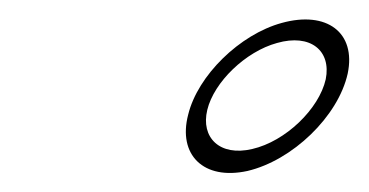

<svg xmlns="http://www.w3.org/2000/svg" viewBox="-20 -494 386 201"><path d="M197 -379C204 -408 237 -440 270 -449C305 -459 327 -441 321 -411C314 -380 279 -346 244 -338C210 -330 190 -350 197 -379ZM177 -374C166 -332 193 -305 239 -315C286 -326 334 -372 344 -417C353 -460 322 -483 275 -470C231 -458 187 -415 177 -374Z"/></svg>

Font: Hi. Perspective
Style: Perspective
Weight: 400
Designer: Mew Too, Robert Jablonski
Foundry: Cannot Into Space Fonts
Version: Version 1.996